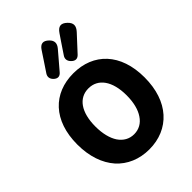

<svg xmlns="http://www.w3.org/2000/svg" viewBox="-296 -1216 1377 1377"><g transform="rotate(-45 393.0 -527.0)"><path d="M146 -90C206 -23 292 14 393 14C495 14 580 -23 640 -90C700 -157 734 -254 734 -376C734 -619 596 -758 393 -758C190 -758 52 -620 52 -376C52 -254 87 -157 146 -90ZM277 -204C250 -245 235 -304 235 -376C235 -520 295 -605 393 -605C491 -605 552 -520 552 -376C552 -304 537 -245 509 -204C482 -163 442 -140 393 -140C344 -140 305 -163 277 -204ZM388 -901 440 -962C465 -992 465 -1020 437 -1047C404 -1079 375 -1075 350 -1036L311 -977L255 -893C241 -871 245 -849 263 -831C285 -809 309 -808 329 -832ZM571 -897 620 -950C650 -983 652 -1012 620 -1043C584 -1078 554 -1073 526 -1031L490 -978L435 -896C420 -874 424 -851 443 -832C465 -809 489 -808 510 -831Z"/></g></svg>

Font: GenSenRounded2 TW H
Style: Regular
Weight: 900
Version: Version 2.100;PS 2.1;hotconv 16.6.51;makeotf.lib2.5.65220 DE